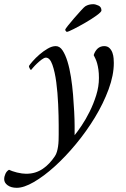

<svg xmlns="http://www.w3.org/2000/svg" viewBox="-132 -660 603 916"><path d="M134 -440Q116 -440 95.5 -428Q75 -416 56.5 -400Q38 -384 24 -368Q10 -352 6 -345Q6 -340 10 -333Q14 -326 16 -326Q17 -327 25 -336.5Q33 -346 44 -356.5Q55 -367 67 -376Q79 -385 87 -385Q106 -385 118 -351Q130 -317 136.5 -267.5Q143 -218 145.5 -162Q148 -106 148 -63V-18Q148 -4 147.5 10.5Q147 25 145 38.5Q143 52 139.5 64Q136 76 130 85Q118 103 103.5 118.5Q89 134 72 145.5Q55 157 35.5 163Q16 169 -8 169Q-16 169 -27.5 167.5Q-39 166 -51 163Q-63 160 -73 156.5Q-83 153 -89 150Q-100 156 -106 169Q-112 182 -112 195Q-112 212 -95.5 224Q-79 236 -52 236Q-18 236 29.5 208.5Q77 181 128.5 134.5Q180 88 230.5 27Q281 -34 321 -100Q361 -166 386 -233.5Q411 -301 411 -360Q411 -368 410 -381.5Q409 -395 404.5 -408Q400 -421 390.5 -430.5Q381 -440 365 -440Q356 -440 348 -437Q340 -434 334 -428.5Q328 -423 323 -415Q318 -407 315 -397Q319 -389 323.5 -379.5Q328 -370 331.5 -357.5Q335 -345 337.5 -328Q340 -311 340 -288Q340 -247 327 -205.5Q314 -164 295.5 -127Q277 -90 257.5 -61Q238 -32 224 -15V-58Q224 -87 222 -126.5Q220 -166 216.5 -208.5Q213 -251 206.5 -292.5Q200 -334 190 -366.5Q180 -399 166.5 -419.5Q153 -440 134 -440ZM187 -508Q193 -508 219.5 -521.5Q246 -535 275.5 -552Q305 -569 328.5 -586Q352 -603 352 -610Q352 -627 337.5 -633.5Q323 -640 313 -640Q302 -640 292.5 -637.5Q283 -635 275 -630Q270 -627 254.5 -610Q239 -593 222 -573.5Q205 -554 192 -537.5Q179 -521 179 -518Q179 -516 182 -512Q185 -508 187 -508Z"/></svg>

Font: Vermiglione
Style: Italic
Weight: 400
Italic angle: -11°
Version: Version 1.105